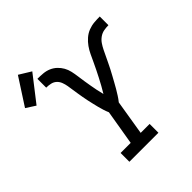

<svg xmlns="http://www.w3.org/2000/svg" viewBox="-305 -987 1141 1141"><g transform="rotate(-45 265.5 -417.0)"><path d="M129 0V-74H214L251 -294Q244 -310 238.5 -327.5Q233 -345 228.5 -362.5Q224 -380 220 -397.5Q216 -415 212 -433Q208 -451 205 -469Q202 -487 199 -505Q196 -523 193.5 -541Q191 -559 188 -577Q185 -595 178.5 -612Q172 -629 159 -641Q146 -653 128 -657Q110 -661 91 -661V-735Q115 -735 138.5 -733Q162 -731 183 -722Q204 -713 220.5 -697.5Q237 -682 248 -662.5Q259 -643 264 -620.5Q269 -598 272 -575Q275 -552 278.5 -529.5Q282 -507 286 -484Q290 -461 294.5 -438.5Q299 -416 305 -394Q318 -415 330 -437Q342 -459 353.5 -481Q365 -503 376 -525.5Q387 -548 397.5 -570.5Q408 -593 418.5 -615.5Q429 -638 443.5 -658.5Q458 -679 477.5 -696Q497 -713 520.5 -722Q544 -731 568 -733Q592 -735 615 -735V-662Q596 -662 576.5 -658.5Q557 -655 540 -643Q523 -631 511.5 -614Q500 -597 491 -578.5Q482 -560 473.5 -542Q465 -524 456 -505.5Q447 -487 438 -469Q429 -451 419 -433.5Q409 -416 399.5 -398Q390 -380 379.5 -362.5Q369 -345 358 -327.5Q347 -310 334 -294L298 -74H373V0ZM-25 -626 -84 -664 26 -834 101 -788Z"/></g></svg>

Font: Iosevka Curly Slab ExObl
Style: Regular
Weight: 400
Width: 7
Italic angle: -9°
Monospace: yes
Designer: Belleve Invis
Foundry: Belleve Invis
Version: Version 11.1.0; ttfautohint (v1.8.3)